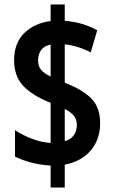

<svg xmlns="http://www.w3.org/2000/svg" viewBox="-20 -779 509 857"><path d="M206 -40Q119 -45 47 -80V-198Q80 -176 123 -159.5Q166 -143 206 -141V-320Q123 -353 83 -396.5Q43 -440 43 -510Q43 -587 88.5 -631.5Q134 -676 206 -685V-759H269V-686Q345 -681 414 -644L385 -545Q357 -560 327.5 -569Q298 -578 269 -581V-410Q350 -378 388.5 -338.5Q427 -299 427 -229Q427 -158 386 -108.5Q345 -59 269 -44V58H206ZM206 -580Q177 -574 163.5 -555.5Q150 -537 150 -509Q150 -484 163 -468Q176 -452 206 -437ZM269 -149Q297 -157 310 -176Q323 -195 323 -221Q323 -246 309.5 -262.5Q296 -279 269 -293Z"/></svg>

Font: Noto Sans Khmer UI ExtraCondensed
Style: Bold
Weight: 700
Width: 2
Designer: Danh Hong and the Monotype Design Team
Foundry: Monotype Imaging Inc.
Version: Version 2.002; ttfautohint (v1.8.4.7-5d5b)